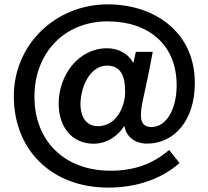

<svg xmlns="http://www.w3.org/2000/svg" viewBox="-20 -730 957 882"><path d="M477.5 131.8C605.5 131.8 721.2 93.3 804.7 18.6L756.8 -41C683.6 22 599.1 54.2 487.3 54.2C277.3 54.2 138.2 -81.1 138.2 -286.1C138.2 -484.9 273.9 -631.8 474.1 -631.8C662.6 -631.8 791.5 -524.9 791.5 -338.4C791.5 -228.5 744.6 -146.5 675.8 -146.5C617.2 -146.5 620.6 -201.7 639.6 -285.2C656.2 -357.9 668.9 -421.9 681.6 -491.7H604L593.3 -443.4H590.3C572.3 -479.5 527.8 -508.3 472.2 -508.3C340.8 -508.3 249.5 -385.7 249.5 -253.4C249.5 -145.5 311.5 -69.8 410.6 -69.8C475.6 -69.8 527.3 -112.3 549.3 -149.4H551.8C559.6 -106.9 594.2 -70.3 655.8 -70.3C778.8 -70.3 875 -174.8 875 -348.6C875 -590.3 680.7 -710 475.6 -710C235.8 -710 43.5 -526.4 43.5 -287.6C43.5 -43.5 214.8 131.8 477.5 131.8ZM430.2 -150.4C363.8 -150.4 349.6 -212.9 349.6 -249.5C349.6 -329.1 392.6 -428.7 472.2 -428.7C537.6 -428.7 553.7 -373.5 554.2 -321.8C560.5 -258.8 523.9 -150.4 430.2 -150.4Z"/></svg>

Font: Decalotype SemiBold
Style: Regular
Weight: 600
Designer: Alfredo Marco Pradil
Foundry: Alfredo Marco Pradil
Version: Version 1.0